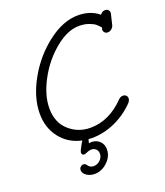

<svg xmlns="http://www.w3.org/2000/svg" viewBox="-158 -784 943 1096"><g transform="rotate(-20 313.5 -236.0)"><path d="M282 8Q268 8 261 7Q260 11 258 18.5Q256 26 255 30Q265 28 272 28Q302 29 321 48Q340 67 340 97Q340 140 305 173Q270 206 227 206Q200 206 179 192Q158 178 158 158Q158 147 166 139.5Q174 132 183 132Q195 132 202 143Q214 162 237 162Q259 162 276.5 145.5Q294 129 294 107Q294 90 283.5 79.5Q273 69 256 68Q243 68 228.5 74.5Q214 81 210 81Q194 81 194 65Q194 55 217 15Q222 9 225 2Q145 -15 97 -76.5Q49 -138 49 -224Q49 -322 108.5 -428.5Q168 -535 261.5 -606.5Q355 -678 445 -678Q521 -678 571 -636Q584 -653 601 -653Q614 -653 621.5 -644Q629 -635 626 -622L611 -559Q608 -547 597.5 -537.5Q587 -528 573 -528Q561 -528 553.5 -537Q546 -546 549 -558L551 -566Q537 -582 526 -591Q515 -600 489.5 -609.5Q464 -619 430 -619Q360 -619 284 -556.5Q208 -494 159.5 -403.5Q111 -313 111 -234Q111 -148 165.5 -99Q220 -50 295 -50Q409 -50 503 -147Q515 -159 530 -159Q541 -159 548.5 -152Q556 -145 556 -134Q556 -122 545 -109Q492 -54 423 -23Q354 8 282 8Z"/></g></svg>

Font: Comic Neue
Style: Italic
Weight: 400
Italic angle: -12°
Designer: Craig Rozynski
Foundry: Craig Rozynski
Version: Version 2.003